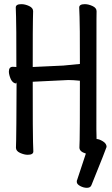

<svg xmlns="http://www.w3.org/2000/svg" viewBox="-20 -731 540 928"><path d="M399.9 176.8Q383.8 176.8 367.4 168Q351.1 159.2 351.1 147.9Q351.1 140.1 353 138.2L395 11.2Q363.8 2 363.8 -18.1Q363.8 -29.8 365 -55.9Q366.2 -82 366.2 -340.8Q334 -344.2 310.1 -344.2L138.2 -335.9Q138.2 -74.2 139.6 -45.2Q141.1 -16.1 141.1 1Q141.1 17.1 113.8 17.1Q97.2 17.1 77.1 8.1Q57.1 -1 57.1 -17.1Q57.1 -28.8 58.1 -55.2Q59.1 -81.1 60.1 -327.1Q42 -328.1 32.2 -348.1Q22.9 -370.1 22.9 -384.8Q22.9 -408.2 42 -408.2L59.1 -407.2Q59.1 -621.1 57.6 -649.7Q56.2 -678.2 56.2 -694.8Q56.2 -710.9 83 -710.9Q101.1 -710.9 120.6 -701.9Q140.1 -692.9 140.1 -676.8Q140.1 -665 139.2 -639.4Q138.2 -613.8 138.2 -407.2L286.1 -414.1L366.2 -421.9Q366.2 -621.1 364.5 -649.7Q362.8 -678.2 362.8 -694.8Q362.8 -710.9 390.1 -710.9Q407.2 -710.9 427 -701.9Q446.8 -692.9 446.8 -676.8Q446.8 -665 446.3 -639.4Q445.8 -613.8 445.8 -106Q445.8 -79.1 446.8 -59.1Q459 -59.1 477.1 -48.1Q495.1 -37.1 495.1 -21Q495.1 -17.1 421.9 164.1Q417 176.8 399.9 176.8ZM60.1 -327.1Q60.1 -330.1 60.1 -333L58.1 -329.1Q58.1 -327.1 60.1 -327.1Z"/></svg>

Font: LXGW WenKai Mono GB Screen
Style: Regular
Weight: 400
Monospace: yes
Designer: LXGW / Fontworks Inc.
Foundry: LXGW / Fontworks Inc.
Version: Version 1.510;January 18,2025